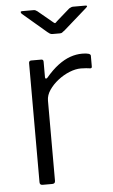

<svg xmlns="http://www.w3.org/2000/svg" viewBox="-53 -778 479 815"><g transform="rotate(-5 186.0 -371.0)"><path d="M95 0Q89 0 86 -3Q83 -6 83 -12V-519Q83 -530 93 -530H136Q145 -530 145 -520V-454Q145 -449 148 -448Q151 -447 155 -451Q182 -483 208 -502.5Q234 -522 259.5 -531Q285 -540 311 -540Q347 -540 347 -528V-482Q347 -474 339 -475Q332 -476 322.5 -477Q313 -478 300 -478Q277 -478 251 -467.5Q225 -457 202 -439Q179 -421 164 -399Q149 -377 149 -354V-12Q149 0 136 0H95ZM273 -736Q278 -739 282 -740.5Q286 -742 290 -742H342Q356 -742 343 -731L243 -643Q239 -641 235.5 -637.5Q232 -634 225 -634H194Q186 -634 181.5 -637Q177 -640 172 -644L70 -731Q66 -736 66.5 -739Q67 -742 73 -742H120Q126 -742 128.5 -741Q131 -740 137 -736L196 -687Q205 -679 207.5 -679Q210 -679 217 -687Z"/></g></svg>

Font: Libre Franklin Thin Light
Style: Regular
Weight: 300
Version: Version 3.000